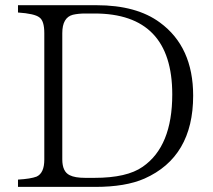

<svg xmlns="http://www.w3.org/2000/svg" viewBox="-20 -735 827 745"><path d="M49.8 -714.8H354.5Q509.8 -714.8 600.6 -647.5Q729.5 -553.2 729.5 -363.8Q729.5 -126 540.5 -42Q467.3 -9.8 349.6 -9.8H49.8V-38.1Q99.1 -41 122.1 -49.8Q151.9 -63.5 151.9 -115.7V-606.4Q151.9 -654.3 132.8 -667.5Q114.3 -682.1 49.8 -686.5ZM346.7 -682.6H310.5Q284.2 -682.6 262.7 -677.7Q221.7 -667 221.7 -606.4V-116.7Q221.7 -68.8 250.5 -55.2Q270.5 -44.9 310.5 -44.9H346.7Q472.7 -44.9 533.7 -87.9Q648.4 -167 648.4 -368.7Q648.4 -682.6 346.7 -682.6Z"/></svg>

Font: I.Ming
Style: Regular
Weight: 400
Designer: Ichiten Fonts Project
Version: Version 6.11; Dec 27, 2019